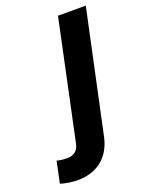

<svg xmlns="http://www.w3.org/2000/svg" viewBox="-286 -591 669 876"><g transform="rotate(-20 48.5 -153.0)"><path d="M-65 215Q-84 215 -108 211Q-132 207 -146 202L-124 98Q-113 101 -101 102.5Q-89 104 -73 104Q-24 104 -14 54L108 -521H243L117 68Q102 139 55 177Q8 215 -65 215Z"/></g></svg>

Font: Red Hat Display
Style: Bold Italic
Weight: 700
Italic angle: -12°
Designer: Pentagram, MCKL
Foundry: Pentagram, MCKL
Version: Version 1.023; ttfautohint (v1.8.3)